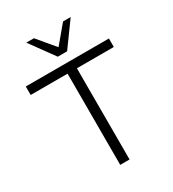

<svg xmlns="http://www.w3.org/2000/svg" viewBox="-220 -1056 1061 1176"><g transform="rotate(-30 311.0 -468.0)"><path d="M278 0V-645H17V-705H605V-645H344V0ZM278 -765 154 -936H208L311 -813L414 -936H468L344 -765Z"/></g></svg>

Font: Nunito Sans 9pt Light
Style: Regular
Weight: 300
Version: Version 3.101;gftools[0.9.27]